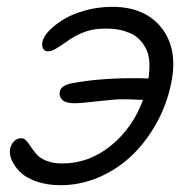

<svg xmlns="http://www.w3.org/2000/svg" viewBox="-20 -524 574 565"><path d="M158.2 21Q118.2 21 86.7 9.8Q55.2 -1.5 38.6 -18.3Q22 -35.2 14.4 -53Q6.8 -70.8 9.8 -85.9Q12.2 -98.1 20.8 -107.7Q29.3 -117.2 43 -117.2Q51.3 -117.2 57.9 -109.6Q64.5 -102.1 71.5 -91.1Q78.6 -80.1 88.4 -69.1Q98.1 -58.1 117.4 -50.5Q136.7 -43 163.1 -43Q241.7 -43 305.9 -95Q370.1 -147 400.9 -230Q358.9 -231.9 339.8 -231.9Q317.4 -231.9 268.3 -226.1Q219.2 -220.2 199.2 -220.2Q173.8 -220.2 163.6 -230Q153.3 -239.7 155.8 -252.9Q158.7 -272.9 190.9 -278.8Q269 -293.9 374 -293.9Q402.8 -293.9 417 -293Q420.9 -322.3 419.2 -344.2Q417.5 -366.2 408.7 -382.6Q399.9 -398.9 388.2 -409.9Q376.5 -420.9 360.4 -427.5Q344.2 -434.1 328.1 -437Q312 -439.9 293.9 -439.9Q265.1 -439.9 245.4 -435.1Q225.6 -430.2 202.1 -418Q190.9 -412.1 173.8 -399.9Q156.7 -387.7 144 -380.4Q131.3 -373 121.1 -373Q110.4 -373 106.4 -381.6Q102.5 -390.1 105 -400.9Q107.4 -415.5 123.8 -432.9Q140.1 -450.2 166 -466.3Q191.9 -482.4 230.5 -493.2Q269 -503.9 310.1 -503.9Q406.7 -503.9 455.6 -441.7Q504.4 -379.4 483.9 -279.8Q471.2 -216.8 440.4 -161.4Q409.7 -106 367.2 -65.7Q324.7 -25.4 270.5 -2.2Q216.3 21 158.2 21Z"/></svg>

Font: Shantell Sans Irregular
Style: Italic
Weight: 300
Italic angle: -11.31°
Designer: Stephen Nixon, Anya Danilova, Shantell Martin
Foundry: Arrow Type
Version: Version 1.006;[9816181b4]